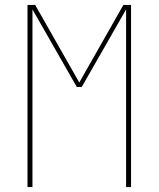

<svg xmlns="http://www.w3.org/2000/svg" viewBox="-20 -755 640 775"><path d="M91 0V-735H122L300 -422L478 -735H509V0H489V-717L310 -404H290L111 -717V0Z"/></svg>

Font: Iosevka SS04 Thin Extended
Style: Regular
Weight: 100
Width: 7
Monospace: yes
Designer: Belleve Invis
Foundry: Belleve Invis
Version: Version 19.0.0; ttfautohint (v1.8.4)